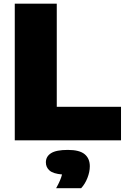

<svg xmlns="http://www.w3.org/2000/svg" viewBox="-20 -760 680 1040"><path d="M60 0V-740H287.5V-181.5H635.5V0ZM284 259.5Q309 215 316 185Q268 181 248.2 163.5Q228.5 146 228.5 119.5Q228.5 87.5 256.5 69.8Q284.5 52 347.5 52Q410.5 52 438.5 75.2Q466.5 98.5 466.5 140.5Q466.5 171 453.5 204Q440.5 237 419.5 259.5Z"/></svg>

Font: Encode Sans SmExp Black
Style: Regular
Weight: 900
Width: 6
Designer: Multiple Designers
Foundry: Impallari Type
Version: Version 3.002; ttfautohint (v1.8.3) -l 8 -r 50 -G 200 -x 14 